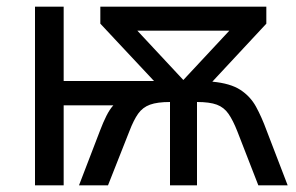

<svg xmlns="http://www.w3.org/2000/svg" viewBox="-20 -556 889 576"><path d="M779 -536V-485L617 -311Q671 -306 701 -286.5Q731 -267 748 -236Q765 -205 780 -164L843 0H755L692 -162Q679 -195 665.5 -214.5Q652 -234 630.5 -242Q609 -250 571 -250V0H490V-250Q452 -250 430 -242Q408 -234 394.5 -215Q381 -196 368 -162L304 0H217L280 -164Q289 -188 299 -208Q309 -228 320 -240H171V0H85V-536H171V-313H442L281 -485V-536ZM668 -464H392L530 -316Z"/></svg>

Font: Noto Sans Ambassadori
Style: Regular
Weight: 400
Designer: Monotype Design Team
Foundry: Monotype Imaging Inc.
Version: Version 2.013